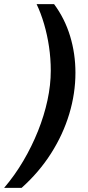

<svg xmlns="http://www.w3.org/2000/svg" viewBox="-61 -756 430 934"><path d="M202 -736Q254 -666 280 -580.5Q306 -495 306 -402Q306 -302 276 -202Q246 -102 187.5 -10Q129 82 44 158H-41Q11 97 52.5 26.5Q94 -44 124 -119Q154 -194 170 -268.5Q186 -343 186 -412Q186 -471 177.5 -528.5Q169 -586 153.5 -639Q138 -692 117 -736Z"/></svg>

Font: Archivo ExtraCondensed
Style: Bold Italic
Weight: 700
Width: 2
Italic angle: -10°
Designer: Hector Gatti
Foundry: Omnibus-Type
Version: Version 2.001